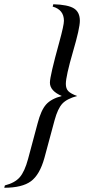

<svg xmlns="http://www.w3.org/2000/svg" viewBox="-27 -707 447 904"><path d="M221 -676 224 -687Q293 -685 321 -667.5Q349 -650 349 -609Q349 -574 317 -465Q283 -348 283 -312Q283 -290 294.5 -278Q306 -266 336 -255Q288 -242 266.5 -219Q245 -196 230 -141L182 37Q160 116 118.5 146.5Q77 177 -7 177L-4 166Q43 154 66 127.5Q89 101 105 42L150 -126Q166 -188 190 -215Q214 -242 264 -255Q208 -279 208 -318Q208 -349 252 -508Q274 -588 274 -609Q274 -661 221 -676Z"/></svg>

Font: STIX MathJax Main
Style: Italic
Weight: 400
Italic angle: -16.33°
Designer: MicroPress Inc., with final additions and corrections provided by Coen Hoffman, Elsevier (retired)
Version: Version 1.1.1